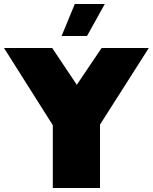

<svg xmlns="http://www.w3.org/2000/svg" viewBox="-27 -940 764 960"><path d="M237 0H473V-317L717 -700H481L357 -516L234 -700H-7L237 -314ZM281 -760H408L497 -920H347Z"/></svg>

Font: Chess Sans Black
Style: Regular
Weight: 900
Designer: Wolf Bōese
Foundry: Wolf Bōese
Version: Version 7.223;Glyphs 3.3 (3306)